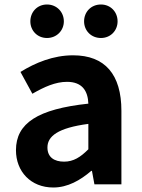

<svg xmlns="http://www.w3.org/2000/svg" viewBox="-20 -820 631 854"><path d="M217 14C281 14 337 -18 386 -60H389L400 0H520V-327C520 -489 447 -574 305 -574C217 -574 137 -541 71 -500L124 -403C176 -433 226 -456 278 -456C347 -456 371 -414 373 -359C148 -335 51 -272 51 -152C51 -57 117 14 217 14ZM265 -101C222 -101 191 -120 191 -164C191 -214 237 -251 373 -269V-156C338 -121 307 -101 265 -101ZM189 -651C232 -651 264 -684 264 -725C264 -767 232 -800 189 -800C146 -800 115 -767 115 -725C115 -684 146 -651 189 -651ZM429 -651C472 -651 503 -684 503 -725C503 -767 472 -800 429 -800C385 -800 354 -767 354 -725C354 -684 385 -651 429 -651Z"/></svg>

Font: Noto Sans CJK KR Bold
Style: Regular
Weight: 700
Designer: Ryoko NISHIZUKA (kana & ideographs); Paul D. Hunt (Latin, Greek & Cyrillic); Wenlong ZHANG (bopomofo); Sandoll Communica
Foundry: Adobe Systems Incorporated
Version: Version 1.004;PS 1.004;hotconv 1.0.82;makeotf.lib2.5.63406